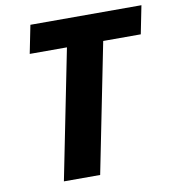

<svg xmlns="http://www.w3.org/2000/svg" viewBox="-80 -782 775 853"><g transform="rotate(-10 307.5 -355.5)"><path d="M589.4 -584H419.9L303.2 0H139.6L256.3 -584H88.4L113.8 -710.9H614.7Z"/></g></svg>

Font: Roboto-BlackItalic
Style: Italic
Weight: 900
Italic angle: -12°
Designer: Google
Version: Version 1.100141; 2013